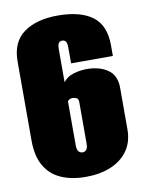

<svg xmlns="http://www.w3.org/2000/svg" viewBox="-73 -651 538 715"><g transform="rotate(-10 196.0 -293.0)"><path d="M194 12Q141 12 101 -5.5Q61 -23 39.5 -60.5Q18 -98 18 -156V-455Q18 -529 66 -563.5Q114 -598 194 -598Q280 -598 325.5 -564Q371 -530 371 -455V-414H213V-473Q213 -490 208.5 -496.5Q204 -503 195 -503Q186 -503 181.5 -496.5Q177 -490 177 -473V-349Q191 -368 216.5 -375.5Q242 -383 266 -383Q314 -383 345.5 -361.5Q377 -340 377 -293V-136Q377 -88 353.5 -55Q330 -22 289 -5Q248 12 194 12ZM198 -80Q206 -80 212 -86.5Q218 -93 218 -110V-266Q218 -281 208.5 -283.5Q199 -286 195 -286Q189 -286 184 -283Q179 -280 177 -277V-110Q177 -93 183.5 -86.5Q190 -80 198 -80Z"/></g></svg>

Font: Alumni Sans Thin Black
Style: Regular
Weight: 900
Version: Version 1.018